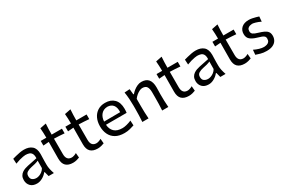

<svg xmlns="http://www.w3.org/2000/svg" viewBox="92 -1823 4321 2939"><g transform="rotate(-30 2252.5 -353.0)"><path d="M206.5 11.2Q131.8 11.2 92.3 -30.3Q52.7 -71.8 52.7 -134.3Q52.7 -177.7 68.8 -206.5Q85 -235.4 110.6 -252.9Q136.2 -270.5 165 -280.5Q193.8 -290.5 219.2 -295.4L388.2 -330.1Q390.1 -383.8 374.5 -411.1Q358.9 -438.5 330.6 -448Q302.2 -457.5 265.6 -457.5Q251.5 -457.5 222.2 -452.4Q192.9 -447.3 156 -437Q119.1 -426.8 81.5 -411.6L76.7 -500Q101.6 -506.8 137.2 -516.1Q172.9 -525.4 211.9 -532.5Q251 -539.6 286.1 -539.6Q373.5 -539.6 424.8 -495.6Q476.1 -451.7 476.1 -354Q476.1 -330.1 474.4 -293.7Q472.7 -257.3 472.7 -224.1V-162.6Q472.7 -127 481.4 -86.7Q490.2 -46.4 506.3 0H413.6L391.6 -83.5H382.8Q351.6 -43 303 -15.9Q254.4 11.2 206.5 11.2ZM240.7 -66.9Q262.2 -66.9 289.6 -76.7Q316.9 -86.4 342.8 -106.4Q368.7 -126.5 385.3 -156.7L386.2 -288.6Q377.9 -284.2 364.7 -278.8Q351.6 -273.4 325.9 -266.6Q300.3 -259.8 254.9 -250.5Q210 -241.7 176 -220.9Q142.1 -200.2 142.1 -154.8Q142.1 -107.4 170.4 -87.2Q198.7 -66.9 240.7 -66.9Z M842.8 11.7Q760.7 11.7 717.8 -29.5Q674.8 -70.8 674.8 -158.7Q674.8 -238.8 675.8 -314Q676.8 -389.2 676.8 -452.1L577.6 -444.3V-526.4H676.8Q676.3 -571.8 674.8 -612.5Q673.3 -653.3 669.4 -696.8L777.8 -718.3Q774.4 -665.5 772.7 -622.3Q771 -579.1 771 -526.4H952.6V-444.3Q907.7 -448.2 861.6 -450.9Q815.4 -453.6 770.5 -454.6V-182.6Q770.5 -68.8 866.2 -68.8Q882.3 -68.8 906.7 -76.7Q931.2 -84.5 950.7 -96.7L958 -13.2Q940.9 -5.4 908 3.2Q875 11.7 842.8 11.7Z M1278.3 11.7Q1196.3 11.7 1153.3 -29.5Q1110.4 -70.8 1110.4 -158.7Q1110.4 -238.8 1111.3 -314Q1112.3 -389.2 1112.3 -452.1L1013.2 -444.3V-526.4H1112.3Q1111.8 -571.8 1110.4 -612.5Q1108.9 -653.3 1105 -696.8L1213.4 -718.3Q1210 -665.5 1208.3 -622.3Q1206.5 -579.1 1206.5 -526.4H1388.2V-444.3Q1343.3 -448.2 1297.1 -450.9Q1251 -453.6 1206.1 -454.6V-182.6Q1206.1 -68.8 1301.8 -68.8Q1317.9 -68.8 1342.3 -76.7Q1366.7 -84.5 1386.2 -96.7L1393.6 -13.2Q1376.5 -5.4 1343.5 3.2Q1310.5 11.7 1278.3 11.7Z M1752.4 11.7Q1657.2 11.7 1595.7 -24.2Q1534.2 -60.1 1504.4 -122.8Q1474.6 -185.5 1474.6 -266.1Q1474.6 -345.7 1503.9 -407.5Q1533.2 -469.2 1588.1 -504.4Q1643.1 -539.6 1719.7 -539.6Q1820.3 -539.6 1878.2 -481.4Q1936 -423.3 1936 -312Q1936 -272.5 1931.2 -241.2H1566.4Q1571.8 -161.6 1619.4 -115.7Q1667 -69.8 1762.2 -69.8Q1793.9 -69.8 1837.2 -80.8Q1880.4 -91.8 1921.9 -109.9L1926.3 -22.9Q1895 -13.2 1850.3 -0.7Q1805.7 11.7 1752.4 11.7ZM1851.1 -299.8Q1855.5 -381.3 1821.5 -424.6Q1787.6 -467.8 1721.2 -469.7Q1651.9 -467.8 1611.1 -421.1Q1570.3 -374.5 1565.9 -297.9Z M2069.8 0Q2073.7 -58.1 2075.7 -112.3Q2077.6 -166.5 2077.6 -231.9V-284.7Q2077.6 -342.8 2073.5 -404.3Q2069.3 -465.8 2059.6 -526.4L2152.3 -532.2L2162.1 -434.6H2172.4Q2192.4 -459 2222.7 -483.2Q2252.9 -507.3 2288.6 -523.4Q2324.2 -539.6 2359.9 -539.6Q2444.3 -539.6 2483.9 -491.5Q2523.4 -443.4 2523.4 -351.1Q2523.4 -316.9 2522.2 -286.4Q2521 -255.9 2521 -231.9Q2521 -166.5 2522.7 -112.3Q2524.4 -58.1 2529.3 0H2420.4Q2424.3 -58.1 2425.8 -111.8Q2427.2 -165.5 2427.2 -227.5V-317.4Q2427.2 -383.8 2405.3 -417.2Q2383.3 -450.7 2326.2 -450.7Q2303.7 -450.7 2275.4 -437Q2247.1 -423.3 2219.7 -400.4Q2192.4 -377.4 2171.9 -349.1V-227.5Q2171.9 -165.5 2173.6 -111.8Q2175.3 -58.1 2179.7 0Z M2889.6 11.7Q2807.6 11.7 2764.6 -29.5Q2721.7 -70.8 2721.7 -158.7Q2721.7 -238.8 2722.7 -314Q2723.6 -389.2 2723.6 -452.1L2624.5 -444.3V-526.4H2723.6Q2723.1 -571.8 2721.7 -612.5Q2720.2 -653.3 2716.3 -696.8L2824.7 -718.3Q2821.3 -665.5 2819.6 -622.3Q2817.9 -579.1 2817.9 -526.4H2999.5V-444.3Q2954.6 -448.2 2908.4 -450.9Q2862.3 -453.6 2817.4 -454.6V-182.6Q2817.4 -68.8 2913.1 -68.8Q2929.2 -68.8 2953.6 -76.7Q2978 -84.5 2997.6 -96.7L3004.9 -13.2Q2987.8 -5.4 2954.8 3.2Q2921.9 11.7 2889.6 11.7Z M3241.2 11.2Q3166.5 11.2 3127 -30.3Q3087.4 -71.8 3087.4 -134.3Q3087.4 -177.7 3103.5 -206.5Q3119.6 -235.4 3145.3 -252.9Q3170.9 -270.5 3199.7 -280.5Q3228.5 -290.5 3253.9 -295.4L3422.9 -330.1Q3424.8 -383.8 3409.2 -411.1Q3393.6 -438.5 3365.2 -448Q3336.9 -457.5 3300.3 -457.5Q3286.1 -457.5 3256.8 -452.4Q3227.5 -447.3 3190.7 -437Q3153.8 -426.8 3116.2 -411.6L3111.3 -500Q3136.2 -506.8 3171.9 -516.1Q3207.5 -525.4 3246.6 -532.5Q3285.6 -539.6 3320.8 -539.6Q3408.2 -539.6 3459.5 -495.6Q3510.7 -451.7 3510.7 -354Q3510.7 -330.1 3509 -293.7Q3507.3 -257.3 3507.3 -224.1V-162.6Q3507.3 -127 3516.1 -86.7Q3524.9 -46.4 3541 0H3448.2L3426.3 -83.5H3417.5Q3386.2 -43 3337.6 -15.9Q3289.1 11.2 3241.2 11.2ZM3275.4 -66.9Q3296.9 -66.9 3324.2 -76.7Q3351.6 -86.4 3377.4 -106.4Q3403.3 -126.5 3419.9 -156.7L3420.9 -288.6Q3412.6 -284.2 3399.4 -278.8Q3386.2 -273.4 3360.6 -266.6Q3335 -259.8 3289.6 -250.5Q3244.6 -241.7 3210.7 -220.9Q3176.8 -200.2 3176.8 -154.8Q3176.8 -107.4 3205.1 -87.2Q3233.4 -66.9 3275.4 -66.9Z M3877.4 11.7Q3795.4 11.7 3752.4 -29.5Q3709.5 -70.8 3709.5 -158.7Q3709.5 -238.8 3710.4 -314Q3711.4 -389.2 3711.4 -452.1L3612.3 -444.3V-526.4H3711.4Q3710.9 -571.8 3709.5 -612.5Q3708 -653.3 3704.1 -696.8L3812.5 -718.3Q3809.1 -665.5 3807.4 -622.3Q3805.7 -579.1 3805.7 -526.4H3987.3V-444.3Q3942.4 -448.2 3896.2 -450.9Q3850.1 -453.6 3805.2 -454.6V-182.6Q3805.2 -68.8 3900.9 -68.8Q3917 -68.8 3941.4 -76.7Q3965.8 -84.5 3985.4 -96.7L3992.7 -13.2Q3975.6 -5.4 3942.6 3.2Q3909.7 11.7 3877.4 11.7Z M4264.2 11.7Q4206.1 11.7 4159.4 -1.7Q4112.8 -15.1 4081.1 -25.9L4088.4 -110.8Q4132.3 -89.4 4177.2 -75.9Q4222.2 -62.5 4259.3 -62.5Q4287.6 -64 4311.5 -71.5Q4335.4 -79.1 4349.9 -97.9Q4364.3 -116.7 4364.3 -151.9Q4364.3 -175.3 4351.6 -189.7Q4338.9 -204.1 4309.6 -215.6Q4280.3 -227.1 4230 -241.2Q4166 -259.8 4125.5 -292.2Q4085 -324.7 4085 -389.6Q4085 -456.5 4130.6 -497.8Q4176.3 -539.1 4258.3 -539.1Q4286.6 -539.1 4318.1 -533Q4349.6 -526.9 4378.7 -518.8Q4407.7 -510.7 4427.7 -503.9L4420.4 -416Q4372.6 -439 4333 -450.2Q4293.5 -461.4 4274.4 -461.4Q4256.3 -460.4 4234.6 -454.6Q4212.9 -448.7 4197.3 -432.1Q4181.6 -415.5 4181.6 -382.3Q4181.6 -348.1 4206.5 -329.8Q4231.4 -311.5 4292 -294.4Q4345.2 -278.8 4382.6 -261.5Q4419.9 -244.1 4439.7 -217Q4459.5 -189.9 4459.5 -145Q4459.5 -101.6 4439.2 -65.9Q4418.9 -30.3 4376 -9.3Q4333 11.7 4264.2 11.7Z"/></g></svg>

Font: Pinar-FD Medium
Style: Regular
Weight: 500
Designer: Amin Abedi
Version: Version 3.000